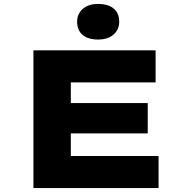

<svg xmlns="http://www.w3.org/2000/svg" viewBox="-20 -956 946 976"><path d="M150 0V-700H771V-537H340V-163H786V0ZM252 -278V-432H731V-278ZM479 -755Q428 -755 400 -778.5Q372 -802 372 -846Q372 -885 400.5 -910.5Q429 -936 479 -936Q530 -936 558 -912.5Q586 -889 586 -846Q586 -806 557.5 -780.5Q529 -755 479 -755Z"/></svg>

Font: Lexend Tera ExtraBold
Style: Regular
Weight: 800
Designer: Bonnie Shaver-Troup, Thomas Jockin
Foundry: Lexend
Version: Version 1.007